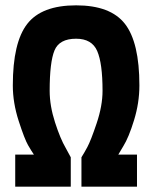

<svg xmlns="http://www.w3.org/2000/svg" viewBox="-20 -690 570 719"><path d="M37 -111H107Q98 -124 85 -146.5Q72 -169 50 -237Q28 -305 28 -370Q28 -531 82 -600.5Q136 -670 265 -670Q394 -670 448 -600.5Q502 -531 502 -370Q502 -305 482 -240Q462 -175 442 -143L423 -111H493V9H285V-101Q294 -115 307 -139Q320 -163 342 -228.5Q364 -294 364 -350Q364 -453 344 -499Q324 -545 265 -545Q202 -545 184 -501Q166 -457 166 -350Q166 -294 186 -232Q206 -170 226 -136L245 -101V9H37Z"/></svg>

Font: TitilliumText22L Xb
Style: Bold
Weight: 400
Designer: Campivisivi
Foundry: Campivisivi
Version: 1.000